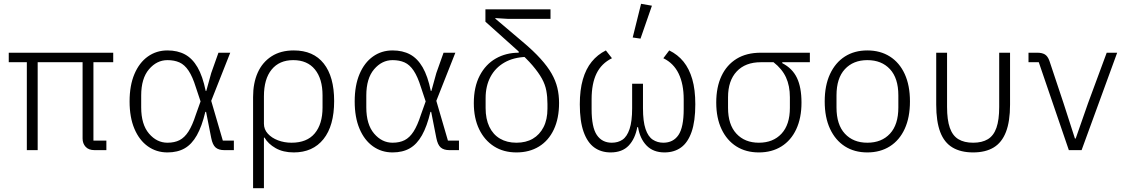

<svg xmlns="http://www.w3.org/2000/svg" viewBox="-20 -789 5912 1009"><path d="M471 -462V-50H539V0H477Q446 0 430 -17.5Q414 -35 414 -61V-462H178V0H121V-462H26V-512H575V-462Z M1209 -50V0H1159Q1129 0 1113 -14Q1097 -28 1090 -64L1063 -201H1059Q1041 -125 1014.5 -78Q988 -31 950.5 -9.5Q913 12 860 12Q802 12 757 -20Q712 -52 686.5 -112Q661 -172 661 -256Q661 -340 686.5 -400Q712 -460 757 -492Q802 -524 860 -524Q913 -524 952 -503Q991 -482 1018 -435.5Q1045 -389 1061 -311H1064L1090 -405L1128 -512H1190L1090 -259L1151 -50ZM860 -39Q897 -39 923.5 -52.5Q950 -66 970.5 -98Q991 -130 1009 -186L1034 -256L1009 -331Q992 -386 971 -417.5Q950 -449 923 -461Q896 -473 860 -473Q804 -473 763 -425Q722 -377 722 -287V-225Q722 -135 763 -87Q804 -39 860 -39Z M1310 200V-279Q1310 -353 1334.5 -407.5Q1359 -462 1407 -493Q1455 -524 1524 -524Q1627 -524 1681.5 -455Q1736 -386 1736 -258Q1736 -128 1680 -58Q1624 12 1524 12Q1468 12 1428.5 -10.5Q1389 -33 1370 -66H1367V200ZM1512 -39Q1593 -39 1634 -88Q1675 -137 1675 -224V-288Q1675 -375 1635 -424Q1595 -473 1521 -473Q1448 -473 1407.5 -423.5Q1367 -374 1367 -283V-139Q1367 -109 1387.5 -86.5Q1408 -64 1441 -51.5Q1474 -39 1512 -39Z M2392 -50V0H2342Q2312 0 2296 -14Q2280 -28 2273 -64L2246 -201H2242Q2224 -125 2197.5 -78Q2171 -31 2133.5 -9.5Q2096 12 2043 12Q1985 12 1940 -20Q1895 -52 1869.5 -112Q1844 -172 1844 -256Q1844 -340 1869.5 -400Q1895 -460 1940 -492Q1985 -524 2043 -524Q2096 -524 2135 -503Q2174 -482 2201 -435.5Q2228 -389 2244 -311H2247L2273 -405L2311 -512H2373L2273 -259L2334 -50ZM2043 -39Q2080 -39 2106.5 -52.5Q2133 -66 2153.5 -98Q2174 -130 2192 -186L2217 -256L2192 -331Q2175 -386 2154 -417.5Q2133 -449 2106 -461Q2079 -473 2043 -473Q1987 -473 1946 -425Q1905 -377 1905 -287V-225Q1905 -135 1946 -87Q1987 -39 2043 -39Z M2746 -490Q2679 -488 2631 -460.5Q2583 -433 2557.5 -385Q2532 -337 2532 -273V-221Q2532 -164 2551.5 -123Q2571 -82 2607.5 -60.5Q2644 -39 2694 -39Q2744 -39 2780 -60Q2816 -81 2836.5 -121Q2857 -161 2857 -218V-243Q2857 -280 2851 -312.5Q2845 -345 2827.5 -376.5Q2810 -408 2778.5 -445Q2747 -482 2695 -528L2531 -675V-740H2873V-690H2647L2583 -694V-691L2727 -569Q2783 -522 2820.5 -480.5Q2858 -439 2879 -402Q2900 -365 2909 -327.5Q2918 -290 2918 -248Q2918 -167 2890.5 -108.5Q2863 -50 2812.5 -19Q2762 12 2694 12Q2626 12 2576 -20Q2526 -52 2498 -110Q2470 -168 2470 -247Q2470 -332 2501 -391.5Q2532 -451 2585.5 -481.5Q2639 -512 2706 -512V-527Z M3359 -349V-220Q3359 -151 3372.5 -111Q3386 -71 3410.5 -55Q3435 -39 3466 -39Q3518 -39 3545.5 -79.5Q3573 -120 3573 -216V-267Q3573 -347 3546.5 -402Q3520 -457 3466 -483L3497 -524Q3542 -502 3572 -465Q3602 -428 3618 -373Q3634 -318 3634 -241Q3634 -152 3614.5 -96Q3595 -40 3559 -14Q3523 12 3472 12Q3413 12 3378 -24Q3343 -60 3333 -121H3329Q3318 -60 3284 -24Q3250 12 3189 12Q3139 12 3103 -14Q3067 -40 3047 -96Q3027 -152 3027 -241Q3027 -316 3043 -371.5Q3059 -427 3089.5 -464.5Q3120 -502 3164 -524L3196 -483Q3141 -456 3115 -403Q3089 -350 3089 -267V-216Q3089 -120 3116.5 -79.5Q3144 -39 3195 -39Q3228 -39 3251.5 -55Q3275 -71 3288.5 -111Q3302 -151 3302 -220V-349ZM3406 -759 3346 -586 3305 -592 3349 -769Z M4236 -462H4091V-457Q4144 -430 4168 -380Q4192 -330 4192 -250Q4192 -169 4164.5 -110Q4137 -51 4086.5 -19.5Q4036 12 3968 12Q3900 12 3850 -19.5Q3800 -51 3772 -110Q3744 -169 3744 -250Q3744 -331 3771.5 -389.5Q3799 -448 3851 -480Q3903 -512 3978 -512H4236ZM4045 -462H3978Q3897 -462 3851.5 -413.5Q3806 -365 3806 -278V-222Q3806 -134 3850 -86.5Q3894 -39 3968 -39Q4043 -39 4087 -86.5Q4131 -134 4131 -222V-278Q4131 -338 4110.5 -382.5Q4090 -427 4045 -462Z M4538 12Q4470 12 4420 -20Q4370 -52 4342 -112Q4314 -172 4314 -256Q4314 -340 4342 -400Q4370 -460 4420 -492Q4470 -524 4538 -524Q4606 -524 4656.5 -492Q4707 -460 4734.5 -400Q4762 -340 4762 -256Q4762 -172 4734.5 -112Q4707 -52 4656.5 -20Q4606 12 4538 12ZM4538 -39Q4613 -39 4657 -86.5Q4701 -134 4701 -224V-288Q4701 -378 4657 -425.5Q4613 -473 4538 -473Q4464 -473 4420 -425.5Q4376 -378 4376 -288V-224Q4376 -134 4420 -86.5Q4464 -39 4538 -39Z M4957 -512V-227Q4957 -159 4971.5 -117.5Q4986 -76 5016.5 -57.5Q5047 -39 5094 -39Q5141 -39 5171.5 -57.5Q5202 -76 5216.5 -117.5Q5231 -159 5231 -227V-512H5288V-239Q5288 -151 5266.5 -95.5Q5245 -40 5202 -14Q5159 12 5094 12Q5029 12 4985.5 -14Q4942 -40 4921 -95.5Q4900 -151 4900 -239V-512Z M5664 0H5597L5439 -462H5385V-512H5431Q5456 -512 5471 -503Q5486 -494 5495 -469L5569 -247L5629 -61H5633L5698 -247L5796 -512H5851Z"/></svg>

Font: IBM Plex Sans Light
Style: Regular
Weight: 300
Designer: Mike Abbink, Paul van der Laan, Pieter van Rosmalen
Foundry: Bold Monday
Version: Version 3.201